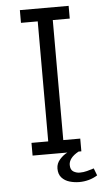

<svg xmlns="http://www.w3.org/2000/svg" viewBox="-57 -722 487 902"><g transform="rotate(-5 186.5 -271.5)"><path d="M72 0V-60H151V-626H72V-686H302V-626H222V-60H302V0ZM280 143Q257 143 234.5 136.5Q212 130 197.5 114Q183 98 183 71Q183 47 200 28Q217 9 236 0H289Q265 13 253.5 28Q242 43 242 59Q242 82 256 90.5Q270 99 286 99Q304 99 320.5 94.5Q337 90 353 85L366 119Q347 131 325 137Q303 143 280 143Z"/></g></svg>

Font: Chivo Medium ExtraLight
Style: Regular
Weight: 250
Version: Version 2.002